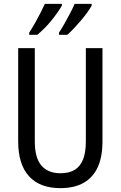

<svg xmlns="http://www.w3.org/2000/svg" viewBox="-20 -963 625 993"><path d="M510 -232Q510 -153 486 -99.5Q462 -46 413.5 -18Q365 10 292 10Q186 10 130 -51.5Q74 -113 74 -232V-714H160V-231Q160 -147 194 -107Q228 -67 293 -67Q338 -67 367 -85Q396 -103 410 -139.5Q424 -176 424 -232V-714H510ZM454 -934Q446 -919 431 -898Q416 -877 397.5 -855.5Q379 -834 361 -815Q343 -796 328 -783H285V-794Q299 -815 315 -843.5Q331 -872 345 -899Q359 -926 366 -943H454ZM300 -934Q291 -918 277 -898Q263 -878 246 -857Q229 -836 210 -817Q191 -798 173 -783H131V-794Q146 -817 161.5 -844.5Q177 -872 190.5 -898.5Q204 -925 212 -943H300Z"/></svg>

Font: Noto Sans Khmer Condensed
Style: Regular
Weight: 400
Width: 3
Designer: Danh Hong and the Monotype Design Team
Foundry: Monotype Imaging Inc.
Version: Version 2.004